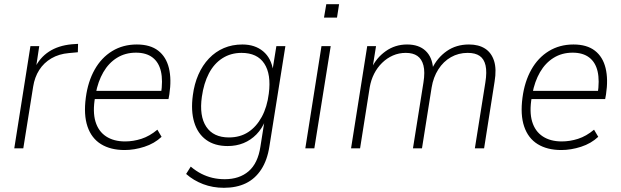

<svg xmlns="http://www.w3.org/2000/svg" viewBox="-20 -707 2960 915"><path d="M48 0 125 -487H167L151 -381H145Q169 -432 213.5 -461Q258 -490 322 -496L352 -498L351 -458L308 -454Q261 -450 225 -429Q189 -408 167 -373.5Q145 -339 138 -294L91 0Z M574 8Q507 8 461.5 -20Q416 -48 397 -104Q378 -160 389 -242Q399 -318 431 -375Q463 -432 514.5 -463.5Q566 -495 632 -495Q696 -495 734 -465.5Q772 -436 785 -382.5Q798 -329 787 -257L783 -235H416L423 -274H767L747 -258Q757 -323 747 -366.5Q737 -410 707 -433Q677 -456 628 -456Q577 -456 537.5 -431.5Q498 -407 472.5 -363Q447 -319 436 -260L433 -243Q421 -174 435 -127.5Q449 -81 485.5 -57Q522 -33 576 -33Q615 -33 654 -45.5Q693 -58 730 -89L750 -55Q716 -23 668 -7.5Q620 8 574 8Z M1047 188Q994 188 948 170.5Q902 153 867 122L889 87Q914 108 939.5 121Q965 134 992.5 140.5Q1020 147 1051 147Q1121 147 1165 109Q1209 71 1221 -8L1241 -134H1245Q1229 -94 1202 -66.5Q1175 -39 1140.5 -25Q1106 -11 1065 -11Q1003 -11 962.5 -40.5Q922 -70 905.5 -124.5Q889 -179 899 -253Q906 -307 925.5 -351.5Q945 -396 976 -428.5Q1007 -461 1047 -478Q1087 -495 1135 -495Q1195 -495 1234 -462.5Q1273 -430 1282 -369H1278L1297 -487H1340L1264 -10Q1254 56 1225 100.5Q1196 145 1151.5 166.5Q1107 188 1047 188ZM1071 -52Q1124 -52 1163 -77.5Q1202 -103 1227.5 -150Q1253 -197 1261 -261Q1273 -353 1239.5 -404Q1206 -455 1131 -455Q1080 -455 1040 -429.5Q1000 -404 975.5 -357Q951 -310 942 -246Q929 -154 963 -103Q997 -52 1071 -52Z M1524 -623 1535 -687H1596L1586 -623ZM1435 0 1512 -487H1556L1478 0Z M1653 0 1730 -487H1772L1755 -381H1750Q1773 -431 1818 -463Q1863 -495 1920 -495Q1976 -495 2008 -465Q2040 -435 2044 -380H2039Q2064 -432 2109 -463.5Q2154 -495 2215 -495Q2261 -495 2291.5 -475.5Q2322 -456 2334.5 -417Q2347 -378 2337 -318L2287 0H2243L2293 -314Q2301 -364 2294 -395Q2287 -426 2266 -440.5Q2245 -455 2209 -455Q2165 -455 2129 -434.5Q2093 -414 2069 -376.5Q2045 -339 2037 -290L1991 0H1948L1998 -314Q2006 -364 1998 -395Q1990 -426 1969 -440.5Q1948 -455 1914 -455Q1881 -455 1852.5 -442.5Q1824 -430 1801 -407.5Q1778 -385 1763 -355.5Q1748 -326 1742 -291L1696 0Z M2655 8Q2588 8 2542.5 -20Q2497 -48 2478 -104Q2459 -160 2470 -242Q2480 -318 2512 -375Q2544 -432 2595.5 -463.5Q2647 -495 2713 -495Q2777 -495 2815 -465.5Q2853 -436 2866 -382.5Q2879 -329 2868 -257L2864 -235H2497L2504 -274H2848L2828 -258Q2838 -323 2828 -366.5Q2818 -410 2788 -433Q2758 -456 2709 -456Q2658 -456 2618.5 -431.5Q2579 -407 2553.5 -363Q2528 -319 2517 -260L2514 -243Q2502 -174 2516 -127.5Q2530 -81 2566.5 -57Q2603 -33 2657 -33Q2696 -33 2735 -45.5Q2774 -58 2811 -89L2831 -55Q2797 -23 2749 -7.5Q2701 8 2655 8Z"/></svg>

Font: Nunito Sans 10pt SemiCondensed ExtraLight
Style: Italic
Weight: 250
Width: 4
Italic angle: -9°
Designer: Vernon Adams
Foundry: Vernon Adams
Version: Version 3.101;gftools[0.9.27]